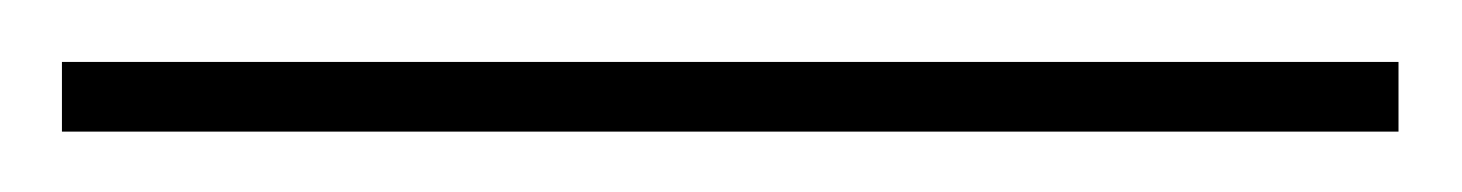

<svg xmlns="http://www.w3.org/2000/svg" viewBox="-20 -20 472 62"><path d="M431.6 0V22.5H0V0Z"/></svg>

Font: Inter 17pt Thin
Style: Regular
Weight: 250
Version: Version 4.001;git-66647c0bb